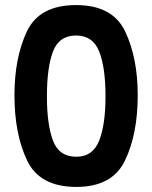

<svg xmlns="http://www.w3.org/2000/svg" viewBox="-20 -728 600 757"><path d="M37 -352Q37 -500 86 -604Q135 -708 280 -708Q424 -708 473.5 -604Q523 -500 523 -352Q523 -200 473 -95.5Q423 9 281 9Q136 9 86.5 -96Q37 -201 37 -352ZM396 -348Q396 -462 371 -525Q346 -588 280 -588Q213 -588 189 -525Q165 -462 165 -348Q165 -237 189 -173.5Q213 -110 281 -110Q346 -110 371 -173.5Q396 -237 396 -348Z"/></svg>

Font: Hanken Grotesk
Style: Bold
Weight: 700
Designer: Alfredo Marco Pradil
Foundry: Hanken Design Co.
Version: Version 3.014